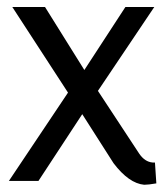

<svg xmlns="http://www.w3.org/2000/svg" viewBox="-20 -508 464 539"><path d="M415 -51.8H408.2Q386.7 -53.7 371.1 -76.2L254.9 -252.9L413.1 -488.3H332L216.8 -311.5L106.4 -488.3H14.6L170.9 -248L4.9 0H87.9L210.9 -187.5L298.8 -49.8Q341.8 6.8 384.8 10.7Q396.5 10.7 418.9 6.8Z"/></svg>

Font: Yaldevi Colombo Medium
Style: Regular
Weight: 500
Designer: Sol Matas, Denzil Rajitha, Kosala Senevirathne and Pathum Egodawatta
Foundry: Mooniak
Version: Version 1.020 ; ttfautohint (v1.6)